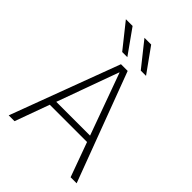

<svg xmlns="http://www.w3.org/2000/svg" viewBox="-265 -1083 1213 1213"><g transform="rotate(45 341.5 -476.5)"><path d="M262 -790 132 -953H192L308 -790ZM428 -790 298 -953H358L475 -790ZM342 -686H340L190 -273H492ZM507 -231H174L90 0H38L311 -730H371L645 0H591Z"/></g></svg>

Font: M PLUS 1p Light
Style: Regular
Weight: 300
Version: Version 1.061